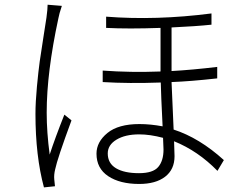

<svg xmlns="http://www.w3.org/2000/svg" viewBox="-20 -773 1040 817"><path d="M182.6 -752.9 243.2 -748Q231.4 -712.9 228.5 -695.3Q178.7 -464.8 178.7 -293.9Q178.7 -210 191.4 -115.2Q213.9 -184.6 253.9 -285.2L284.2 -260.7Q223.6 -96.7 214.8 -52.7Q209 -29.3 210.9 -9.8Q210.9 -3.9 213.9 19.5L167 24.4Q130.9 -109.4 130.9 -288.1Q130.9 -337.9 137.2 -405.3Q143.6 -472.7 148.9 -510.7Q154.3 -548.8 166 -623Q177.7 -697.3 177.7 -698.2Q182.6 -734.4 182.6 -752.9ZM675.8 -136.7Q675.8 -143.6 673.8 -186.5Q618.2 -201.2 572.3 -201.2Q512.7 -201.2 475.6 -178.7Q438.5 -156.2 438.5 -120.1Q438.5 -78.1 473.6 -57.1Q508.8 -36.1 571.3 -36.1Q630.9 -36.1 653.3 -62.5Q675.8 -88.9 675.8 -136.7ZM904.3 -488.3V-439.5Q791 -426.8 710 -423.8Q710.9 -398.4 718.8 -221.7Q828.1 -186.5 932.6 -91.8L905.3 -45.9Q822.3 -130.9 720.7 -171.9Q722.7 -121.1 722.7 -108.4Q722.7 -51.8 682.6 -21Q642.6 9.8 572.3 9.8Q490.2 9.8 440.4 -23.4Q390.6 -56.6 390.6 -119.1Q390.6 -168.9 437 -207Q483.4 -245.1 573.2 -245.1Q620.1 -245.1 671.9 -235.4Q665 -373 664.1 -421.9Q529.3 -417 417 -423.8V-472.7Q536.1 -463.9 663.1 -468.8V-654.3Q525.4 -649.4 431.6 -654.3V-702.1Q644.5 -685.5 879.9 -715.8V-668Q815.4 -661.1 710 -656.2V-470.7Q798.8 -475.6 904.3 -488.3Z"/></svg>

Font: Gen Shin Gothic Light
Style: Regular
Weight: 200
Designer: [Source Han Sans]
Ryoko NISHIZUKA  (kana & ideographs); Paul D. Hunt (Latin, Greek & Cyrillic); Wenlong ZHANG  (bopomofo
Version: Version 1.002.20150607